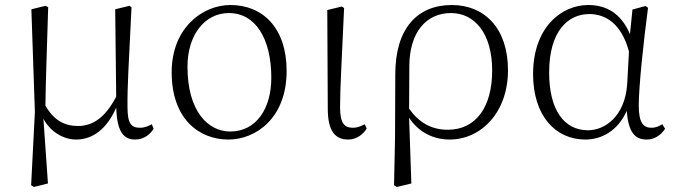

<svg xmlns="http://www.w3.org/2000/svg" viewBox="-20 -542 2694 765"><path d="M283 14C352 14 407 -31 443 -113C446 -23 469 14 518 14C553 14 578 -6 592 -29L585 -47C571 -40 558 -33 538 -33C504 -33 488 -48 488 -115C487 -197 493 -285 504 -513L496 -519L439 -505L443 -157C402 -78 353 -40 291 -40C240 -40 196 -60 161 -121C162 -216 166 -314 172 -513L162 -519L105 -505L119 -96L104 196L115 203L171 189L153 -69C181 -16 234 14 283 14Z M890 14C1000 14 1122 -72 1122 -259C1122 -431 1027 -522 898 -522C788 -522 664 -432 664 -254C664 -67 774 14 890 14ZM897 -18C809 -18 727 -99 727 -276C727 -402 795 -490 892 -490C998 -490 1061 -388 1061 -232C1061 -112 1003 -18 897 -18Z M1368 14C1402 14 1429 -9 1441 -30L1433 -47C1419 -40 1406 -33 1386 -33C1354 -33 1335 -48 1335 -114C1335 -195 1341 -281 1351 -510L1342 -516L1284 -502L1286 -109C1286 -17 1317 14 1368 14Z M1550 196 1561 203 1619 189 1610 -73C1647 -16 1706 14 1771 14C1897 14 2004 -94 2004 -262C2004 -429 1911 -522 1780 -522C1642 -522 1555 -428 1555 -246L1554 5ZM1610 -109 1611 -281C1612 -412 1677 -490 1777 -490C1871 -490 1941 -409 1941 -261C1941 -115 1876 -25 1764 -25C1698 -25 1648 -55 1610 -109Z M2312 14C2375 14 2441 -19 2477 -100C2484 -16 2509 14 2556 14C2588 14 2614 -4 2630 -29L2619 -47C2605 -39 2594 -33 2575 -33C2543 -33 2525 -53 2525 -123C2525 -194 2544 -377 2562 -511L2552 -518L2500 -504L2490 -406C2455 -488 2397 -522 2324 -522C2216 -522 2104 -432 2104 -247C2104 -81 2193 14 2312 14ZM2486 -337 2479 -207C2470 -78 2390 -23 2323 -23C2226 -23 2168 -106 2168 -253C2168 -419 2244 -486 2328 -486C2393 -486 2456 -448 2486 -337Z"/></svg>

Font: Noto Serif CJK HK ExtraLight
Style: Regular
Weight: 200
Designer: Ryoko NISHIZUKA 西塚涼子 (kana & ideographs); Frank Grießhammer (Latin, Greek & Cyrillic); Wenlong ZHANG 张文龙 (bopomofo); San
Foundry: Adobe
Version: Version 2.001;hotconv 1.1.0;makeotfexe 2.6.0